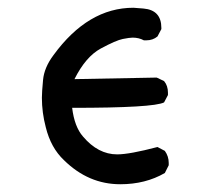

<svg xmlns="http://www.w3.org/2000/svg" viewBox="-20 -480 540 495"><path d="M290 -5Q208 -5 145 -67Q111 -99 98 -152Q88 -190 88 -228Q88 -242 91 -274Q94 -306 118 -338Q207 -460 324 -460L350 -458Q396 -454 396 -408V-405L386 -386Q374 -376 357 -376H351Q338 -383 322 -383Q314 -383 296.5 -379.5Q279 -376 240 -355Q201 -334 172 -276L384 -280L403 -271Q413 -259 413 -241V-235L403 -216Q376 -202 166 -202Q172 -153 194 -128Q233 -82 282 -82Q314 -82 386 -101L405 -91Q415 -77 415 -60V-54L405 -34Q355 -5 290 -5Z"/></svg>

Font: Xiaolai Mono SC
Style: Regular
Weight: 400
Monospace: yes
Designer: LXGW / Nozomi Seto
Version: Version 3.113;September 30, 2024